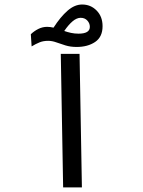

<svg xmlns="http://www.w3.org/2000/svg" viewBox="-20 -819 626 839"><path d="M255.9 0 245.6 -583.5H327.6L337.9 0ZM314.9 -613.8Q288.1 -613.8 266.1 -620.6Q244.1 -627.4 225.8 -634Q207.5 -640.6 190.4 -640.6Q169.4 -640.6 153.1 -634Q136.7 -627.4 118.2 -616.2L114.7 -669.4Q128.9 -683.1 147.2 -692.4Q165.5 -701.7 186 -701.7Q199.2 -701.7 213.9 -698.2Q244.1 -745.1 275.1 -772.2Q306.2 -799.3 338.9 -799.3Q376.5 -799.3 402.3 -772.9Q428.2 -746.6 428.2 -704.6Q428.2 -657.7 395.8 -635.7Q363.3 -613.8 314.9 -613.8ZM260.7 -683.6Q274.9 -678.7 290.3 -675.3Q305.7 -671.9 323.2 -671.9Q372.6 -671.9 372.6 -701.7Q372.6 -717.3 361.6 -729.2Q350.6 -741.2 332.5 -741.2Q315.4 -741.2 297.4 -726.1Q279.3 -710.9 260.7 -683.6Z"/></svg>

Font: Cascadia Code NF SemiLight
Style: Regular
Weight: 350
Monospace: yes
Designer: Aaron Bell
Foundry: Saja Typeworks
Version: Version 2404.023; ttfautohint (v1.8.4)